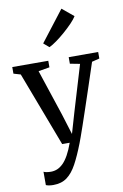

<svg xmlns="http://www.w3.org/2000/svg" viewBox="-116 -930 800 1245"><g transform="rotate(-10 284.0 -307.5)"><path d="M131 251.5Q115.5 251.5 102.5 249.2Q89.5 247 82.5 243.5V155.5Q89 159.5 102.8 161.8Q116.5 164 131 164Q152.5 164 172.5 155.8Q192.5 147.5 211.5 128.8Q230.5 110 248.2 78.2Q266 46.5 282.5 0H233L47 -491L1 -504.5V-548L238 -547.5V-504.5L164.5 -492L265 -189L307 -53.5L346.5 -189L437.5 -492L372.5 -504.5V-547.5H566.5V-504.5L516.5 -492Q487.5 -403 462.5 -328.8Q437.5 -254.5 417.8 -195.2Q398 -136 383 -92.5Q368 -49 358.2 -21.8Q348.5 5.5 344.5 15Q314.5 92.5 286 145.2Q257.5 198 221.2 224.8Q185 251.5 131 251.5ZM260.5 -633.5 225 -664 380.5 -865.5 456 -803Q445 -784.5 421 -759.5Q397 -734.5 367.5 -708.8Q338 -683 309.8 -662.8Q281.5 -642.5 262 -633.5Z"/></g></svg>

Font: Merriweather 36pt
Style: Regular
Weight: 400
Designer: Eben Sorkin
Foundry: Eben Sorkin
Version: Version 2.100